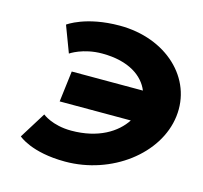

<svg xmlns="http://www.w3.org/2000/svg" viewBox="-105 -844 1012 959"><g transform="rotate(15 401.0 -364.5)"><path d="M300.1 -158.4C440.3 -158.4 530.9 -216.7 574.9 -284.6H207.1L226.7 -444.4H594.7C567.4 -512.1 491.1 -570.6 350.7 -570.6C252 -570.6 189.7 -527.3 189.7 -527.3L138.4 -663.3C138.4 -663.3 224.5 -727.9 399.9 -727.9C640.5 -727.9 814.4 -564.7 789.6 -363.2C765 -162.6 550.3 -1.1 310.6 -1.1C135.3 -1.1 65 -65.7 65 -65.7L149.7 -201.7C149.7 -201.7 201.4 -158.4 300.1 -158.4Z"/></g></svg>

Font: Hussar
Style: BdSuprExtOblOne
Weight: 700
Foundry: Cannot Into Space Fonts
Version: Version 2.00